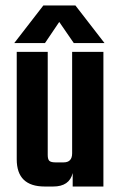

<svg xmlns="http://www.w3.org/2000/svg" viewBox="-20 -680 437 700"><path d="M243 -491H357V0H245V-49Q233 0 174 0H143Q41 0 41 -99V-491H154V-115Q154 -99 160 -93.5Q166 -88 182 -88H212Q243 -88 243 -121ZM196 -600 144 -523H32L138 -660H255L361 -523H249Z"/></svg>

Font: Teko Medium
Style: Regular
Weight: 500
Designer: Manushi Parikh, Jonny Pinhorn
Foundry: Indian Type Foundry
Version: Version 1.106;PS 1.0;hotconv 1.0.78;makeotf.lib2.5.61930; tt